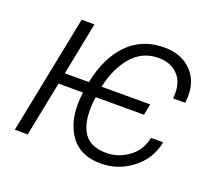

<svg xmlns="http://www.w3.org/2000/svg" viewBox="-98 -666 893 804"><g transform="rotate(20 348.0 -264.0)"><path d="M420.5 10Q324 10 279.5 -60.5Q247 -112.5 246.5 -188Q246.5 -214.5 250.5 -244H141.5L93 0H35.5L141 -528.5H198L151.5 -293.5H259Q281.5 -407.5 345 -472.8Q408.5 -538 507.5 -538Q586.5 -538 633 -487Q669.5 -446 669.5 -382.5Q669.5 -367 667.5 -350H613.5Q615 -362.5 614.5 -375Q614.5 -421.5 589.5 -451Q558 -488 499.5 -488.5Q427 -488.5 380.2 -433.8Q333.5 -379 315.5 -293.5H532L522.5 -244H307Q302.5 -213 302.5 -186Q302.5 -131 321.5 -94Q349 -39.5 428 -39.5Q480.5 -39.5 526 -72Q571.5 -104.5 583 -163H637Q623.5 -87 561.2 -38.5Q499 10 420.5 10Z"/></g></svg>

Font: Roberto Sans Light
Style: Italic
Weight: 300
Italic angle: -11°
Designer: Google
Version: Version 1.00;June 11, 2020;FontCreator 12.0.0.2522 64-bit; t